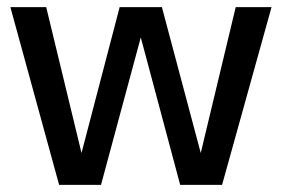

<svg xmlns="http://www.w3.org/2000/svg" viewBox="-20 -516 787 536"><path d="M145 0 9 -496H109L209 -83H206L314 -496H432L542 -83H539L638 -496H738L600 0H483L371 -419H375L262 0Z"/></svg>

Font: DM Sans 9pt 36pt Medium
Style: Regular
Weight: 500
Version: Version 4.004;gftools[0.9.30]